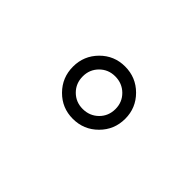

<svg xmlns="http://www.w3.org/2000/svg" viewBox="-32 -925 564 564"><g transform="rotate(-45 250.0 -643.5)"><path d="M263 -535Q217.5 -535 185.8 -566.8Q154 -598.5 154 -644Q154 -689 185.8 -720.5Q217.5 -752 263 -752Q308 -752 339.8 -720.5Q371.5 -689 371.5 -644Q371.5 -598.5 339.8 -566.8Q308 -535 263 -535ZM263 -575.5Q291.5 -575.5 311 -595.2Q330.5 -615 330.5 -644Q330.5 -672.5 311 -692Q291.5 -711.5 263 -711.5Q234 -711.5 214.5 -692Q195 -672.5 195 -644Q195 -615 214.5 -595.2Q234 -575.5 263 -575.5Z"/></g></svg>

Font: Trispace ExtraLight
Style: Regular
Weight: 200
Designer: Tyler Finck
Foundry: Etcetera Type Company
Version: Version 1.210; ttfautohint (v1.8.3)